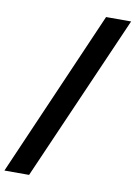

<svg xmlns="http://www.w3.org/2000/svg" viewBox="-170 -875 724 1027"><g transform="rotate(10 192.5 -361.5)"><path d="M457 -813 62 90H-72L321 -813Z"/></g></svg>

Font: Bitter Black
Style: Italic
Weight: 900
Italic angle: -9°
Designer: Sol Matas, and Bitter project Authors
Foundry: Sol Matas
Version: Version 2.001